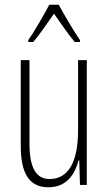

<svg xmlns="http://www.w3.org/2000/svg" viewBox="-20 -784 458 814"><path d="M229 -764H189C166 -720 124 -648 100 -614V-606H121C148 -637 183 -690 209 -726C237 -687 269 -638 297 -606H319V-614C302 -638 254 -717 229 -764ZM348 -529H311V-233C311 -90 266 -25 190 -25C135 -25 105 -70 105 -174V-529H68V-165C68 -49 104 10 185 10C264 10 298 -47 313 -104H316L319 0H348Z"/></svg>

Font: Noto Sans Thai ExtCond ExtLt
Style: Regular
Weight: 200
Width: 2
Designer: Monotype Design Team
Foundry: Monotype Imaging Inc.
Version: Version 2.002